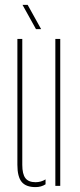

<svg xmlns="http://www.w3.org/2000/svg" viewBox="-20 -759 326 784"><path d="M51 -86V-600H71V-86Q71 -48 83.8 -31.5Q96.5 -15 125 -15Q147.5 -15 166 -26.5V-6.5Q148.5 5 125 5Q86 5 68.5 -16.2Q51 -37.5 51 -86ZM206 0V-600H226V0ZM127 -640 72 -739H93L148 -640Z"/></svg>

Font: Big Shoulders Stencil Thin
Style: Regular
Weight: 100
Designer: Patric King
Foundry: XO Type Co
Version: Version 2.001